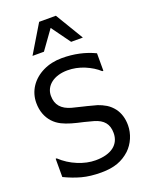

<svg xmlns="http://www.w3.org/2000/svg" viewBox="-182 -1090 921 1195"><g transform="rotate(-20 278.5 -493.0)"><path d="M343.3 -1000.5H232.4L121.1 -815.4H196.8L286.6 -940.4L377 -815.4H454.6ZM276.4 13.2C361.8 13.2 417.5 -8.3 466.3 -52.7C507.3 -91.3 532.2 -149.9 532.2 -207C532.2 -252.4 520.5 -290.5 497.6 -321.3C484.4 -338.4 469.2 -352.5 451.2 -363.8C433.1 -374.5 415 -382.8 397.5 -388.7C379.4 -394 357.4 -399.9 331.1 -406.2L314 -410.2C290.5 -415.5 265.6 -421.9 238.8 -428.7C175.8 -446.3 143.6 -481.9 143.6 -542.5C143.6 -609.9 204.6 -656.7 293.9 -656.7C331.5 -656.7 368.7 -649.4 405.3 -634.3C441.4 -619.1 471.7 -600.6 496.6 -577.6H503.9V-693.4C439 -724.6 366.7 -740.2 287.6 -740.2C241.2 -740.2 199.2 -731 162.1 -712.9C87.4 -676.3 43 -609.9 43 -532.2C43 -504.4 47.4 -479.5 55.7 -457.5C71.8 -414.6 102.5 -381.3 143.1 -361.3C177.7 -343.8 223.6 -331.5 280.3 -319.3C298.8 -314.9 319.3 -309.6 341.8 -303.2C403.8 -285.6 431.6 -250.5 431.6 -191.9C431.6 -117.2 374.5 -70.3 269.5 -70.3C231.4 -70.3 192.4 -78.6 152.3 -95.2C111.8 -111.8 76.2 -134.8 44.4 -164.6H37.6V-43.5C75.2 -25.4 112.3 -11.2 148.9 -1.5C185.5 8.3 228 13.2 276.4 13.2Z"/></g></svg>

Font: SG Kara Light
Style: Regular
Weight: 400
Designer: Damoon Khanjanzadeh
Version: Version 1.000